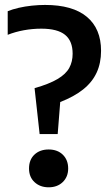

<svg xmlns="http://www.w3.org/2000/svg" viewBox="-20 -770 462 797"><path d="M144.5 -213.5 123.5 -404Q184.5 -421.5 219 -442Q253.5 -462.5 267.5 -488.2Q281.5 -514 281.5 -547Q281.5 -600 250 -625.5Q218.5 -651 151.5 -651Q115 -651 79.2 -644.5Q43.5 -638 12 -625.5V-723.5Q31.5 -731.5 57.5 -737.5Q83.5 -743.5 112 -746.5Q140.5 -749.5 167 -749.5Q281.5 -749.5 340.5 -700.2Q399.5 -651 399.5 -559Q399.5 -508 381 -468.2Q362.5 -428.5 324.8 -398.5Q287 -368.5 230 -346.5L219.5 -213.5ZM182 7.5Q146.5 7.5 123.5 -13.8Q100.5 -35 100.5 -70.5Q100.5 -107 123 -128.2Q145.5 -149.5 182 -149.5Q218.5 -149.5 240.8 -127.8Q263 -106 263 -70.5Q263 -36 240.5 -14.2Q218 7.5 182 7.5Z"/></svg>

Font: Encode Sans SC Condensed SemiBold
Style: Regular
Weight: 600
Width: 3
Designer: Multiple Designers
Foundry: Impallari Type
Version: Version 3.002